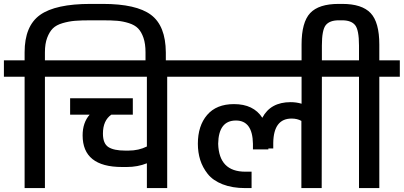

<svg xmlns="http://www.w3.org/2000/svg" viewBox="-31 -963 2067 983"><path d="M495 -943Q667 -943 742 -887Q817 -831 818 -695V-603H714V-695Q714 -739 703.5 -769.5Q693 -800 676 -817.5Q659 -835 629 -844.5Q599 -854 569.5 -856.5Q540 -859 495 -859H433Q385 -859 353.5 -856.5Q322 -854 289.5 -844.5Q257 -835 239.5 -817.5Q222 -800 210.5 -769.5Q199 -739 199 -695V-654H304V-570H199V0H95V-570H-11V-654H95V-695Q95 -830 174 -886.5Q253 -943 433 -943Z M284 -654H930V-570H825V0H721V-127Q674 -108 618 -108H594Q392 -108 392 -270Q392 -335 428 -376H328V-460H649V-376H539Q496 -346 496 -279Q496 -228 524 -210Q552 -192 610 -192H627Q679 -192 721 -213V-570H284Z M910 -654H1722V-570H1617L1616 0H1512V-344Q1491 -356 1462 -356Q1370 -356 1368 -232V-203H1343V-198H1264V-227Q1262 -346 1177 -346Q1088 -346 1086 -227Q1090 -84 1225 -84H1257V0H1225Q1158 0 1108.5 -19.5Q1059 -39 1032.5 -72.5Q1006 -106 994 -144.5Q982 -183 982 -227Q982 -319 1029.5 -374.5Q1077 -430 1167 -430Q1267 -430 1312 -360Q1354 -440 1457 -440Q1486 -440 1513 -432V-570H910Z M2016 -654V-570H1911V0H1807V-570H1702V-654H1807V-730Q1807 -810 1787 -834.5Q1767 -859 1721 -859H1703Q1657 -859 1637 -834.5Q1617 -810 1617 -730V-608H1513V-735Q1513 -849 1557 -896Q1601 -943 1703 -943H1721Q1822 -943 1866.5 -896Q1911 -849 1911 -735V-654Z"/></svg>

Font: Biryani DemiBold
Style: Regular
Weight: 600
Designer: Dan Reynolds and Mathieu Réguer
Foundry: Dan Reynolds and Mathieu Réguer
Version: Version 1.003;PS 001.003;hotconv 1.0.70;makeotf.lib2.5.58329